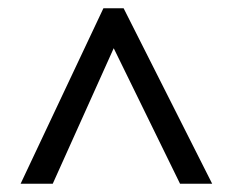

<svg xmlns="http://www.w3.org/2000/svg" viewBox="-20 -737 564 466"><path d="M30 -291 231 -717H280L495 -291H417L256 -620L108 -291Z"/></svg>

Font: Noto Sans SemiCondensed
Style: Regular
Weight: 400
Width: 4
Version: Version 2.013